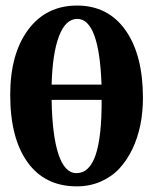

<svg xmlns="http://www.w3.org/2000/svg" viewBox="-20 -660 548 688"><path d="M254.9 7.8Q141.1 7.8 78.9 -78.4Q16.6 -164.6 16.6 -320.3Q16.6 -467.3 81.1 -553.7Q145.5 -640.1 255.9 -640.1Q367.2 -640.1 429.7 -551.8Q492.2 -463.4 492.2 -309.1Q492.2 -259.3 483.2 -213.6Q474.1 -168 455.1 -127.4Q436 -86.9 408.4 -56.9Q380.9 -26.9 341.3 -9.5Q301.8 7.8 254.9 7.8ZM256.8 -592.3Q215.3 -592.3 191.7 -531Q168 -469.7 165 -356.9H343.8Q335.4 -592.3 256.8 -592.3ZM253.9 -39.6Q300.3 -39.6 322.5 -104.2Q344.7 -168.9 344.2 -302.2H165Q167 -174.8 189.5 -107.2Q211.9 -39.6 253.9 -39.6Z"/></svg>

Font: Elstob 6pt
Style: Bold
Weight: 700
Designer: Peter S. Baker
Version: Version 1.015